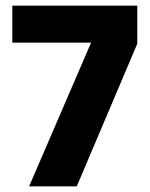

<svg xmlns="http://www.w3.org/2000/svg" viewBox="-20 -659 532 679"><path d="M83 0 302 -508H23.5V-639H465.5V-504.5L251.5 0Z"/></svg>

Font: Anek Odia
Style: Bold
Weight: 700
Designer: Yesha Goshar & Mahesh Sahu (Odia), Yesha Goshar (Latin)
Foundry: Ek Type
Version: Version 1.003